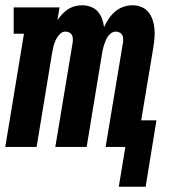

<svg xmlns="http://www.w3.org/2000/svg" viewBox="-26 -558 646 729"><path d="M425 151 450 0H375L441 -397Q442 -405 441.5 -412.5Q441 -420 437.5 -426Q434 -432 427 -435Q420 -438 413 -438Q401 -438 391 -428Q381 -418 376 -406Q371 -394 367.5 -382Q364 -370 362 -358L303 0H184L250 -397Q251 -405 250.5 -412.5Q250 -420 246.5 -426Q243 -432 236.5 -435Q230 -438 222 -438Q210 -438 200.5 -428Q191 -418 185.5 -406Q180 -394 177 -382Q174 -370 172 -358L113 0H-6L65 -430H26V-530H200L192 -481Q200 -493 210 -504Q220 -515 232.5 -523Q245 -531 259 -534.5Q273 -538 286 -538Q303 -538 319 -532Q335 -526 345.5 -514Q356 -502 361.5 -486.5Q367 -471 369 -455Q376 -471 386.5 -486.5Q397 -502 411 -514Q425 -526 442.5 -532Q460 -538 477 -538Q495 -538 511 -531.5Q527 -525 537.5 -512Q548 -499 553.5 -482.5Q559 -466 560.5 -448.5Q562 -431 560.5 -413Q559 -395 556 -377L510 -101H568L527 151Z"/></svg>

Font: Iosevka Slab Extended
Style: Bold Italic
Weight: 700
Width: 7
Italic angle: -9°
Monospace: yes
Designer: Belleve Invis
Foundry: Belleve Invis
Version: Version 11.1.0; ttfautohint (v1.8.3)